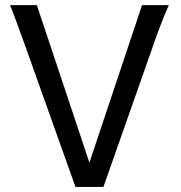

<svg xmlns="http://www.w3.org/2000/svg" viewBox="-20 -733 711 753"><path d="M537.1 -712.9H642.1Q635.3 -697.8 628.4 -681.4Q621.6 -665 613.5 -644.3Q605.5 -623.5 595.7 -596.9Q585.9 -570.3 573.7 -534.7L385.7 0H275.9L85.4 -534.7Q72.8 -569.8 63.2 -596.4Q53.7 -623 45.9 -644Q38.1 -665 31.7 -681.4Q25.4 -697.8 19.5 -712.9H124.5L330.6 -95.2Z"/></svg>

Font: Andika DR AuSIL
Style: Regular
Weight: 400
Designer: Annie Olsen & Victor Gaultney
Foundry: SIL International
Version: Version 0.003